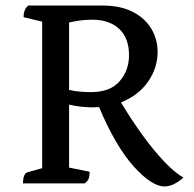

<svg xmlns="http://www.w3.org/2000/svg" viewBox="-20 -661 699 692"><path d="M63 0Q63 -35 79 -40L132 -55V-583L65 -599Q65 -628 82 -641H349Q414 -641 458 -618.5Q502 -596 525 -558Q548 -520 548 -474Q548 -416 513.5 -366.5Q479 -317 416 -292Q455 -227 495.5 -171.5Q536 -116 573.5 -77Q611 -38 641 -21Q627 -8 609 1.5Q591 11 573 11Q527 11 462 -61Q397 -133 337 -275Q326 -274 315 -274Q295 -274 272 -276.5Q249 -279 229 -284V-57L303 -42Q303 -26 299.5 -17Q296 -8 285 0ZM312 -590Q289 -590 268 -587Q247 -584 229 -580V-337Q245 -333 266.5 -331Q288 -329 308 -329Q377 -329 411 -368Q445 -407 445 -462Q445 -524 409.5 -557Q374 -590 312 -590Z"/></svg>

Font: Petrona Medium
Style: Regular
Weight: 500
Designer: Ringo R. Seeber
Foundry: Ringo R. Seeber
Version: Version 2.001; ttfautohint (v1.8.3)